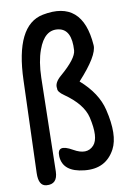

<svg xmlns="http://www.w3.org/2000/svg" viewBox="-93 -820 629 951"><g transform="rotate(-10 221.5 -344.5)"><path d="M61.5 76.2Q117.2 81.5 119.1 17.6L128.9 -452.6Q130.9 -534.2 151.4 -590.3Q185.5 -685.5 254.9 -673.8Q319.3 -663.1 312.5 -558.1Q309.6 -517.1 227.5 -446.8Q190.4 -415.5 196.8 -386.7Q194.3 -370.1 225.6 -348.6Q314.5 -286.6 331.1 -217.8Q355.5 -112.3 323.2 -76.7Q286.6 -36.6 222.2 -73.7Q145.5 -117.7 148.9 -53.2Q153.3 25.4 260.3 36.1Q366.7 47.4 414.1 -41.5Q449.7 -108.9 418 -240.2Q397.5 -326.7 312.5 -401.4Q416 -514.2 412.1 -566.9Q395.5 -799.3 190.4 -758.8Q48.8 -730.5 40 -455.6L24.4 8.8Q22.5 72.8 61.5 76.2Z"/></g></svg>

Font: Comic Relief
Style: Regular
Weight: 400
Designer: Jeff Davis
Foundry: Loudifier
Version: Version 1.200; ttfautohint (v1.8.4.7-5d5b)